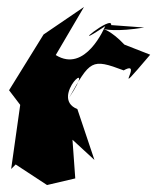

<svg xmlns="http://www.w3.org/2000/svg" viewBox="-20 -601 451 551"><path d="M299 -529C304 -561 166 -448 282 -526C280 -522 225 -390 140 -443L221 -581L105 -502L6 -342L38 -300L12 -116L25 -129L115 -70L196 -89L188 -200L251 -142L202 -288C118 -321 266 -452 178 -320C239 -428 242 -434 335 -399C397 -434 288 -299 411 -444L337 -473C262 -553 234 -496 394 -522Z"/></svg>

Font: Asimov Silicon
Style: Regular
Weight: 400
Designer: Google
Version: Version 2.000980; 2014